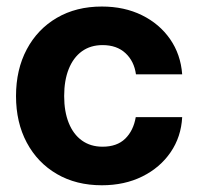

<svg xmlns="http://www.w3.org/2000/svg" viewBox="-20 -547 595 579"><path d="M287.1 11.7Q209.7 11.7 151.4 -22.3Q93.1 -56.3 60.7 -117Q28.3 -177.7 28.3 -257.4Q28.3 -337.3 60.7 -398.2Q93.1 -459.1 151.4 -493.2Q209.7 -527.3 287.1 -527.3Q354.9 -527.3 407.9 -501.2Q460.8 -475.2 492.9 -429.1Q524.9 -383 529.4 -322.9H390Q384.5 -362.5 358.4 -386.7Q332.3 -411 289.2 -411Q253 -411 227 -392.3Q201.1 -373.5 187.3 -339Q173.5 -304.6 173.5 -257.4Q173.5 -210.6 187.3 -176.3Q201.1 -141.9 227 -123.3Q253 -104.6 289.2 -104.6Q332.8 -104.6 357.6 -128.8Q382.4 -153 389.4 -193.8H529.4Q526.3 -134.3 494.5 -87.9Q462.7 -41.4 409.2 -14.9Q355.7 11.7 287.1 11.7Z"/></svg>

Font: Inter Khmer Looped
Style: Regular
Weight: 400
Designer: Rasmus Andersson, Sovichet Tep
Foundry: Anagata Design
Version: Version 1.000